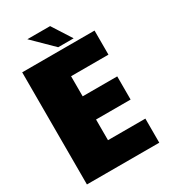

<svg xmlns="http://www.w3.org/2000/svg" viewBox="-197 -906 883 1001"><g transform="rotate(-30 244.0 -405.5)"><path d="M24 0V-675H459.5V-530H234.5V-409H442.5V-269.5H234.5V-145H459.5V0ZM252 -694.5 133.5 -811H270.5L345 -694.5Z"/></g></svg>

Font: Anybody Black
Style: Regular
Weight: 900
Designer: Tyler Finck
Foundry: Etcetera Type Company
Version: Version 1.010; ttfautohint (v1.8.3) -l 8 -r 50 -G 200 -x 14 